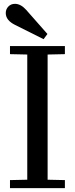

<svg xmlns="http://www.w3.org/2000/svg" viewBox="-20 -980 390 1000"><path d="M32 -42 122 -44V-696L32 -698V-740H318V-698L228 -696V-44L318 -42V0H32ZM10 -912Q10 -932 23.5 -946Q37 -960 58 -960Q88 -960 116 -929L227 -803L207 -776L59 -850Q10 -874 10 -912Z"/></svg>

Font: Minipax
Style: Regular
Weight: 400
Designer: Raphaël Ronot, Igor Stepanchenko (Cyrillic)
Foundry: steppetype
Version: Version 1.002